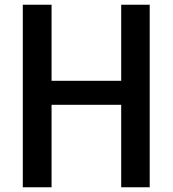

<svg xmlns="http://www.w3.org/2000/svg" viewBox="-20 -788 728 808"><path d="M490 -768H610V0H490V-366L511 -347H177L197 -366V0H76V-768H197V-428L177 -448H511L490 -428Z"/></svg>

Font: Yaldevi ExtraLight SemiBold
Style: Regular
Weight: 600
Version: Version 1.100